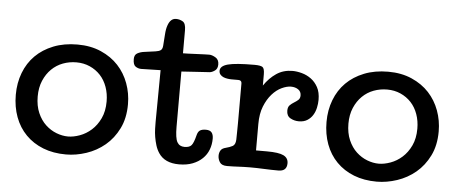

<svg xmlns="http://www.w3.org/2000/svg" viewBox="-46 -725 1998 839"><g transform="rotate(5 953.5 -305.0)"><path d="M518 -231Q518 -170 495.5 -124.5Q473 -79 437 -49Q401 -19 356 -4Q311 11 267 11Q211 11 166.5 -6.5Q122 -24 90.5 -56Q59 -88 42.5 -132.5Q26 -177 26 -230Q26 -282 43 -326.5Q60 -371 92 -403Q124 -435 170.5 -453.5Q217 -472 276 -472Q334 -472 379.5 -452Q425 -432 455.5 -399Q486 -366 502 -322.5Q518 -279 518 -231ZM278 -394Q247 -394 219 -383.5Q191 -373 169.5 -352Q148 -331 135 -300.5Q122 -270 122 -231Q122 -190 135.5 -159Q149 -128 170.5 -108Q192 -88 218 -78Q244 -68 269 -68Q293 -68 320.5 -78Q348 -88 371 -108.5Q394 -129 409 -160.5Q424 -192 424 -235Q424 -269 413.5 -298.5Q403 -328 383.5 -349Q364 -370 337 -382Q310 -394 278 -394Z M647 -392Q628 -392 604 -391Q580 -390 562 -390Q549 -390 537.5 -397.5Q526 -405 526 -430Q526 -449 539 -456Q552 -463 567 -465L618 -472Q633 -474 640.5 -479.5Q648 -485 649 -500Q651 -524 652.5 -549Q654 -574 660 -590Q671 -621 695 -621Q711 -621 724.5 -613Q738 -605 738 -575V-474Q744 -474 760.5 -474.5Q777 -475 796 -476Q815 -477 831.5 -477.5Q848 -478 853 -478Q865 -478 880.5 -469Q896 -460 896 -439Q896 -420 884 -411.5Q872 -403 862 -402Q831 -400 799 -398Q767 -396 738 -394V-152Q738 -102 748 -84.5Q758 -67 780 -67Q802 -67 811 -78Q820 -89 828 -121Q832 -138 841 -144Q850 -150 867 -150Q885 -150 892.5 -140.5Q900 -131 900 -114Q900 -88 891.5 -65.5Q883 -43 865.5 -26Q848 -9 822.5 1Q797 11 763 11Q700 11 673 -30Q663 -45 657.5 -63Q652 -81 649 -99Q646 -117 645.5 -134Q645 -151 645 -165Z M1346 -323Q1346 -306 1342 -288Q1338 -270 1329 -255.5Q1320 -241 1305 -231.5Q1290 -222 1268 -222Q1248 -222 1231 -231.5Q1214 -241 1214 -264Q1214 -280 1222 -288Q1230 -296 1240 -302Q1250 -308 1258 -315Q1266 -322 1266 -335Q1266 -352 1253 -361Q1240 -370 1221 -370Q1203 -370 1180.5 -359.5Q1158 -349 1138.5 -327Q1119 -305 1106 -272.5Q1093 -240 1093 -195V-79H1141Q1193 -79 1214 -68.5Q1235 -58 1235 -35Q1235 0 1198 0Q1166 0 1134.5 -1.5Q1103 -3 1073 -3Q1057 -3 1045 -2.5Q1033 -2 1022 -1.5Q1011 -1 999.5 -0.5Q988 0 973 0Q949 0 940.5 -13.5Q932 -27 932 -42Q932 -55 938 -65Q944 -75 961 -79Q977 -83 989.5 -89.5Q1002 -96 1003 -118Q1003 -130 1003.5 -146Q1004 -162 1004 -189Q1004 -216 1004 -258Q1004 -300 1004 -365Q1004 -379 989 -379H959Q951 -379 941 -380.5Q931 -382 923 -385.5Q915 -389 909.5 -395.5Q904 -402 904 -412Q904 -433 937.5 -442Q971 -451 1054 -451Q1080 -451 1089 -445Q1098 -439 1098 -413V-364Q1121 -398 1151.5 -418.5Q1182 -439 1222 -439Q1241 -439 1263 -433Q1285 -427 1303.5 -413.5Q1322 -400 1334 -378Q1346 -356 1346 -323Z M1881 -231Q1881 -170 1858.5 -124.5Q1836 -79 1800 -49Q1764 -19 1719 -4Q1674 11 1630 11Q1574 11 1529.5 -6.5Q1485 -24 1453.5 -56Q1422 -88 1405.5 -132.5Q1389 -177 1389 -230Q1389 -282 1406 -326.5Q1423 -371 1455 -403Q1487 -435 1533.5 -453.5Q1580 -472 1639 -472Q1697 -472 1742.5 -452Q1788 -432 1818.5 -399Q1849 -366 1865 -322.5Q1881 -279 1881 -231ZM1641 -394Q1610 -394 1582 -383.5Q1554 -373 1532.5 -352Q1511 -331 1498 -300.5Q1485 -270 1485 -231Q1485 -190 1498.5 -159Q1512 -128 1533.5 -108Q1555 -88 1581 -78Q1607 -68 1632 -68Q1656 -68 1683.5 -78Q1711 -88 1734 -108.5Q1757 -129 1772 -160.5Q1787 -192 1787 -235Q1787 -269 1776.5 -298.5Q1766 -328 1746.5 -349Q1727 -370 1700 -382Q1673 -394 1641 -394Z"/></g></svg>

Font: Life Savers ExtraBold
Style: Regular
Weight: 800
Designer: Pablo Impallari, Rodrigo Fuenzalida, Brenda Gallo
Foundry: Pablo Impallari, Rodrigo Fuenzalida, Brenda Gallo
Version: Version 3.001; ttfautohint (v0.95) -l 8 -r 50 -G 200 -x 14 -